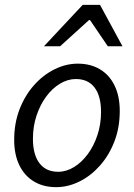

<svg xmlns="http://www.w3.org/2000/svg" viewBox="-20 -761 554 793"><path d="M212.1 12Q159 12 120.1 -11.5Q81.1 -34.9 59.8 -78.8Q38.6 -122.6 38.6 -183.4Q38.6 -252.6 60.9 -309.9Q83.2 -367.3 120.7 -409.4Q158.3 -451.6 205.3 -474.8Q252.3 -498.1 301.2 -498.1Q354.2 -498.1 393.2 -474.6Q432.2 -451.2 453.4 -407.3Q474.6 -363.5 474.6 -302.7Q474.6 -233.5 452.3 -176.2Q430 -118.8 392.5 -76.7Q355 -34.5 308 -11.3Q260.9 12 212.1 12ZM220 -51.5Q254 -51.5 285.6 -70.9Q317.3 -90.3 342.3 -124.1Q367.4 -158 382.3 -202.7Q397.3 -247.5 397.3 -298.2Q397.3 -364.6 370.5 -399.6Q343.8 -434.6 293.3 -434.6Q259.9 -434.6 227.9 -415.4Q196 -396.2 170.9 -362.3Q145.9 -328.5 130.9 -283.7Q116 -239 116 -187.9Q116 -122.4 142.9 -87Q169.9 -51.5 220 -51.5ZM161.6 -570 321.6 -740.9H393.1L485.8 -570H425.2L351.7 -678.2H347.7L228.4 -570Z"/></svg>

Font: Source Sans 3
Style: Italic
Weight: 200
Italic angle: -11°
Designer: Paul D. Hunt
Foundry: Adobe
Version: Version 3.046;hotconv 1.0.118;makeotfexe 2.5.65603